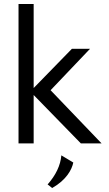

<svg xmlns="http://www.w3.org/2000/svg" viewBox="-20 -720 545 964"><path d="M348 96 288 60C284 110 260 160 219 206L242 224C314 183 341 131 348 96ZM73 -700V0H149V-243L386 0H490L234 -267L432 -475H341L149 -278V-700Z"/></svg>

Font: Mint Spirit
Style: Regular
Weight: 400
Designer: HARENDAL Hirwen
Foundry: Arkandis Digital Foundry.
Version: Version 1.004;FFEdit